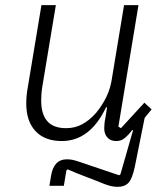

<svg xmlns="http://www.w3.org/2000/svg" viewBox="-20 -536 640 746"><path d="M437 190Q426 190 413.5 187.5Q401 185 383 178Q376 175 358.5 168Q341 161 319.5 153Q298 145 277 136.5Q256 128 243 122L238 126L228 186H172L178 149Q188 83 240 83Q251 83 261.5 85Q272 87 295 95L443 145L448 141L497 -30L494 -31L480 -14Q466 1 455.5 6.5Q445 12 431 12Q410 12 397.5 -1.5Q385 -15 385 -37Q385 -45 386 -56Q387 -67 389 -75L396 -119H392Q330 12 220 12Q154 12 118 -26.5Q82 -65 82 -134Q82 -165 88 -197L141 -516H197L145 -203Q142 -186 141 -171Q140 -156 140 -145Q140 -93 163.5 -65.5Q187 -38 237 -38Q271 -38 299 -53Q327 -68 353 -97Q359 -104 367.5 -116Q376 -128 385 -143.5Q394 -159 401.5 -178.5Q409 -198 413 -220L462 -516H518L440 -44L450 -38L541 -137L569 -111L542 -78L504 111Q494 159 479 174.5Q464 190 437 190Z"/></svg>

Font: IBM Plex Mono Light
Style: Italic
Weight: 300
Italic angle: -9°
Monospace: yes
Designer: Mike Abbink, Paul van der Laan, Pieter van Rosmalen
Foundry: Bold Monday
Version: Version 2.3